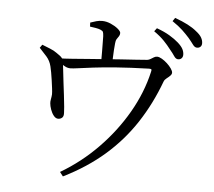

<svg xmlns="http://www.w3.org/2000/svg" viewBox="-58 -873 1116 1003"><g transform="rotate(5 500.0 -371.0)"><path d="M854 -595Q842 -595 832.5 -609.5Q823 -624 807 -643Q792 -663 771 -685Q750 -707 717 -730L730 -747Q769 -733 797.5 -716Q826 -699 845 -682Q864 -665 871.5 -650.5Q879 -636 879 -621Q879 -609 872 -602Q865 -595 854 -595ZM291 45Q398 -18 485.5 -107.5Q573 -197 633.5 -302Q694 -407 719 -517Q722 -528 719.5 -530.5Q717 -533 707 -533Q607 -530 535.5 -524.5Q464 -519 415.5 -513Q367 -507 338.5 -503Q310 -499 297 -499Q282 -499 268 -507Q254 -515 230 -529L229 -546Q260 -546 304 -549.5Q348 -553 394.5 -556.5Q441 -560 482 -563Q517 -566 557 -568.5Q597 -571 633.5 -573.5Q670 -576 694 -578Q703 -579 711.5 -584.5Q720 -590 728 -594.5Q736 -599 744 -599Q755 -599 769.5 -590.5Q784 -582 797.5 -569.5Q811 -557 820 -544Q829 -531 829 -522Q829 -514 821 -506Q813 -498 803 -490.5Q793 -483 789 -473Q745 -354 679.5 -254Q614 -154 522.5 -74Q431 6 308 67ZM259 -231Q245 -230 234 -243.5Q223 -257 216.5 -275.5Q210 -294 209 -308Q208 -317 210.5 -329.5Q213 -342 214 -355Q214 -368 211.5 -387Q209 -406 206 -428Q203 -450 199.5 -469Q196 -488 193 -500Q186 -529 167.5 -550Q149 -571 129 -592L141 -609Q163 -600 183.5 -592Q204 -584 220 -572Q242 -558 249 -548Q256 -538 257 -519Q258 -513 261 -486.5Q264 -460 268 -425Q272 -390 276.5 -355.5Q281 -321 283 -295.5Q285 -270 285 -264Q286 -247 278.5 -239.5Q271 -232 259 -231ZM455 -534Q455 -540 455 -558.5Q455 -577 455 -600.5Q455 -624 454.5 -646Q454 -668 454 -681Q453 -697 450.5 -703Q448 -709 436 -714Q426 -718 411 -720.5Q396 -723 381 -725L380 -746Q397 -752 411.5 -756Q426 -760 442 -760Q464 -760 487 -750Q510 -740 525.5 -727Q541 -714 541 -705Q541 -695 536 -688Q531 -681 525.5 -672.5Q520 -664 519 -649Q517 -634 516 -612.5Q515 -591 514 -570Q513 -549 513 -535ZM947 -664Q935 -664 925 -678Q915 -692 899 -711Q882 -730 862 -749Q842 -768 808 -791L820 -809Q859 -795 887 -780.5Q915 -766 934 -750Q955 -734 963.5 -719Q972 -704 972 -689Q972 -677 965 -670.5Q958 -664 947 -664Z"/></g></svg>

Font: Noto Serif SC ExtraLight
Style: Regular
Weight: 400
Version: Version 2.002-H1;hotconv 1.1.0;makeotfexe 2.6.0